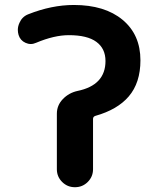

<svg xmlns="http://www.w3.org/2000/svg" viewBox="-20 -784 637 783"><path d="M552.7 -538.1Q552.7 -446.3 504.9 -390.6Q459 -336.9 369.1 -311.5Q359.4 -308.6 359.4 -298.8V-93.8Q359.4 -63.5 337.9 -42Q316.4 -20.5 285.6 -20.5Q254.9 -20.5 233.4 -42Q211.9 -63.5 211.9 -93.8V-320.3Q211.9 -354.5 236.3 -379.9Q260.7 -405.3 295.9 -413.1Q410.2 -436.5 410.2 -535.2Q410.2 -585.9 373 -613.3Q335.9 -640.6 260.7 -640.6Q201.2 -640.6 127 -609.4Q116.2 -604.5 105.5 -604.5Q94.7 -604.5 84 -609.4Q62.5 -619.1 55.7 -641.6Q52.7 -652.3 52.7 -662.1Q52.7 -676.8 59.6 -691.4Q70.3 -715.8 94.7 -725.6Q190.4 -763.7 281.2 -763.7Q407.2 -763.7 480 -703.1Q552.7 -642.6 552.7 -538.1Z"/></svg>

Font: Gen Jyuu GothicX Bold
Style: Bold
Weight: 700
Designer: Ryoko NISHIZUKA (kana &amp; ideographs); Paul D. Hunt (Latin, Greek &amp; Cyrillic); Wenlong ZHANG (bopomofo); Sandoll C
Version: Version 1.058.20140828